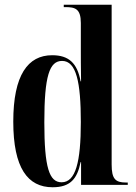

<svg xmlns="http://www.w3.org/2000/svg" viewBox="-20 -780 572 810"><path d="M202 10C277 10 306 -26 320 -96H322V0H519V-10H511C467 -10 451 -25 451 -86V-760H249V-750H256C297 -750 321 -743 321 -683V-577C321 -539 321 -498 322 -437H320C306 -514 270 -547 200 -547C98 -547 36 -464 36 -267C36 -71 97 10 202 10ZM240 -11C188 -11 167 -72 167 -264C167 -461 189 -523 242 -523C302 -523 321 -433 321 -265C321 -96 299 -11 240 -11Z"/></svg>

Font: Noto Serif Display ExtraCondensed
Style: Bold
Weight: 700
Width: 2
Designer: Monotype Design Team
Foundry: Monotype Imaging Inc.
Version: Version 2.009